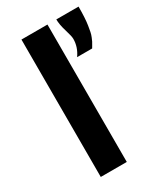

<svg xmlns="http://www.w3.org/2000/svg" viewBox="-169 -730 684 799"><g transform="rotate(-30 173.0 -330.0)"><path d="M71.8 0ZM239.3 -660.2H346.2Q346.2 -633.3 345 -611.1Q343.8 -588.9 341.1 -572Q338.4 -555.2 336.2 -543.9Q334 -532.7 329.3 -521.5Q324.7 -510.3 322.5 -505.9Q320.3 -501.5 314.7 -492.2Q309.1 -482.9 308.1 -481H235.8Q260.3 -515.6 260.3 -555.2Q260.3 -567.4 249.8 -601.6Q239.3 -635.7 239.3 -660.2ZM196.8 -660.2V0H71.8V-660.2Z"/></g></svg>

Font: Pfennig
Style: Bold
Weight: 700
Version: Version 20120410 ; ttfautohint (v0.8)